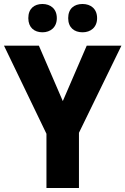

<svg xmlns="http://www.w3.org/2000/svg" viewBox="-20 -943 629 963"><path d="M122 -852C122 -805 152 -781 193 -781C233 -781 265 -806 265 -852C265 -899 233 -923 193 -923C152 -923 122 -900 122 -852ZM322 -852C322 -805 352 -781 394 -781C435 -781 467 -806 467 -852C467 -899 435 -923 394 -923C352 -923 322 -900 322 -852ZM295 -436 175 -714H0L213 -272V0H376V-277L589 -714H415Z"/></svg>

Font: Noto Sans Gujarati UI SemiCondensed ExtraBold
Style: Regular
Weight: 800
Width: 4
Designer: Jelle Bosma - Monotype Design Team, Universal Thirst
Foundry: Monotype Imaging Inc.
Version: Version 2.106